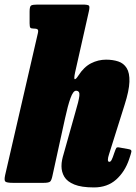

<svg xmlns="http://www.w3.org/2000/svg" viewBox="-36 -800 595 840"><path d="M529 -103.5Q510.5 -48.5 472 -14.2Q433.5 20 375 20Q320 20 289 7.2Q258 -5.5 245.5 -26.5Q233 -47.5 233 -73Q233 -87.5 235.8 -100.8Q238.5 -114 242 -125L294 -310Q308.5 -358 311.2 -380.5Q314 -403 296.5 -403Q284 -403 272.2 -370.2Q260.5 -337.5 248.8 -283.2Q237 -229 222.5 -163.5L193.5 -31Q189.5 -11.5 183.5 -5.8Q177.5 0 154 0H22Q-7 0 -12.8 -5.8Q-18.5 -11.5 -13.5 -34L129.5 -654Q133 -668 128.2 -671.5Q123.5 -675 113 -675H111Q100 -675 96.8 -678.8Q93.5 -682.5 93.5 -698V-749Q93.5 -771.5 100 -775.8Q106.5 -780 128 -780H324Q349 -780 353.2 -775.2Q357.5 -770.5 352.5 -749L292.5 -483Q286.5 -454.5 291.2 -453.5Q296 -452.5 307 -469.5Q331 -507 362.2 -523Q393.5 -539 428 -539Q457.5 -539 481.2 -531.2Q505 -523.5 518.2 -502.2Q531.5 -481 530.2 -442.2Q529 -403.5 509 -341L441 -125Q436 -110 436 -101Q436 -92 442.5 -92Q448 -92 452.5 -100.8Q457 -109.5 464 -131Q470 -148.5 473 -152.8Q476 -157 488 -154.5L529 -147Q540.5 -145 538.8 -136Q537 -127 529 -103.5Z"/></svg>

Font: Besley* Condensed Fatface
Style: Italic
Weight: 900
Width: 3
Italic angle: -13°
Designer: Owen Earl
Foundry: indestructible type*
Version: Version 3.000; ttfautohint (v1.8.3)